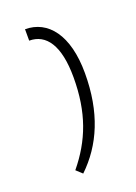

<svg xmlns="http://www.w3.org/2000/svg" viewBox="-77 -800 280 395"><g transform="rotate(-20 63.5 -602.0)"><path d="M27 -762V-737C64 -737 87 -705 87 -635C87 -558 66 -504 25 -454L38 -442C85 -487 112 -549 112 -635C112 -719 77 -762 27 -762Z"/></g></svg>

Font: Noto Sans Armenian Condensed Thin
Style: Regular
Weight: 100
Width: 3
Designer: Monotype Design Team
Foundry: Monotype Imaging Inc.
Version: Version 2.008